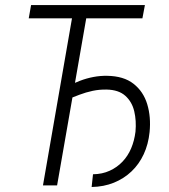

<svg xmlns="http://www.w3.org/2000/svg" viewBox="-20 -731 666 757"><path d="M242.2 -336.9 247.6 -391.1Q270 -402.8 295.7 -412.6Q321.3 -422.4 348.4 -427.5Q375.5 -432.6 402.3 -432.1Q467.8 -431.2 506.6 -400.6Q545.4 -370.1 560.5 -320.1Q575.7 -270 569.8 -210.4Q564.9 -162.1 546.6 -122.8Q528.3 -83.5 498.5 -55.2Q468.8 -26.9 429 -10.7Q389.2 5.4 341.3 6.3L346.7 -43.9Q383.3 -44.4 412.6 -57.9Q441.9 -71.3 463.1 -93.8Q484.4 -116.2 497.1 -146.2Q509.8 -176.3 514.2 -211.9Q518.1 -254.9 509.3 -292.2Q500.5 -329.6 474.1 -353.3Q447.8 -377 399.9 -377.9Q371.6 -378.4 345.2 -372.8Q318.8 -367.2 293 -357.4Q267.1 -347.7 242.2 -336.9ZM329.1 -710.9 205.1 0H149.4L272.9 -710.9ZM551.3 -710.9 541.5 -658.7H93.3L102.5 -710.9Z"/></svg>

Font: Roboto Condensed Light
Style: Italic
Weight: 300
Italic angle: -12°
Designer: Christian Robertson
Foundry: Google
Version: Version 3.0; 2020